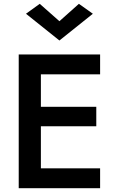

<svg xmlns="http://www.w3.org/2000/svg" viewBox="-20 -985 611 1005"><path d="M291 -874 188 -965 116 -913 291 -773 466 -913 393 -965ZM78 -700V0H504V-104H194V-324H484V-426H194V-596H504V-700Z"/></svg>

Font: Jost Medium
Style: Regular
Weight: 500
Version: Version 3.710